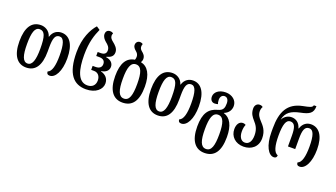

<svg xmlns="http://www.w3.org/2000/svg" viewBox="-79 -1455 4186 2391"><g transform="rotate(20 2013.5 -260.0)"><path d="M229 12C349 12 416 -78 416 -268V-323C416 -443 435 -495 493 -495C549 -495 573 -422 573 -268C573 -140 552 -51 500 -34C500 -6 512 7 541 7C614 7 675 -99 675 -268C675 -459 604 -548 500 -548C448 -548 391 -522 368 -446H365C343 -521 277 -548 228 -548C106 -548 41 -454 41 -268C41 -78 114 12 229 12ZM230 -41C167 -41 142 -116 142 -268C142 -420 166 -495 229 -495C295 -495 318 -435 318 -268C318 -116 291 -41 230 -41Z M1022 12C1153 12 1228 -61 1228 -138C1228 -205 1186 -246 1124 -262V-266C1185 -274 1222 -308 1222 -357C1222 -406 1185 -442 1124 -450V-455C1180 -471 1213 -493 1213 -547C1213 -597 1172 -633 1139 -659C1114 -679 1096 -698 1096 -726C1096 -737 1098 -746 1104 -757C1094 -766 1082 -772 1061 -772C1022 -772 1006 -744 1006 -716C1006 -678 1031 -649 1057 -627C1087 -603 1115 -578 1115 -535C1115 -497 1093 -475 1042 -475H1003V-422H1043C1094 -422 1121 -400 1121 -357C1121 -316 1094 -291 1042 -291H1003V-238H1042C1093 -238 1126 -199 1126 -141C1126 -79 1087 -40 1022 -40C896 -40 857 -191 857 -384C857 -559 894 -657 931 -741L885 -772C823 -704 756 -573 756 -385C756 -95 859 12 1022 12Z M1553 -540C1561 -554 1567 -570 1567 -587C1567 -628 1542 -652 1518 -671C1501 -685 1489 -701 1489 -725C1489 -735 1491 -746 1496 -759C1486 -767 1473 -772 1455 -772C1429 -772 1405 -750 1405 -717C1405 -686 1425 -667 1448 -647C1466 -632 1480 -613 1480 -584C1480 -568 1477 -554 1472 -543C1365 -527 1310 -439 1310 -269C1310 -79 1384 12 1505 12C1635 12 1703 -79 1703 -269C1703 -432 1647 -521 1553 -540ZM1507 -41C1437 -41 1411 -118 1411 -269C1411 -417 1436 -494 1506 -494C1577 -494 1602 -417 1602 -269C1602 -118 1578 -41 1507 -41Z M1973 12C2093 12 2160 -78 2160 -268V-323C2160 -443 2179 -495 2237 -495C2293 -495 2317 -422 2317 -268C2317 -140 2296 -51 2244 -34C2244 -6 2256 7 2285 7C2358 7 2419 -99 2419 -268C2419 -459 2348 -548 2244 -548C2192 -548 2135 -522 2112 -446H2109C2087 -521 2021 -548 1972 -548C1850 -548 1785 -454 1785 -268C1785 -78 1858 12 1973 12ZM1974 -41C1911 -41 1886 -116 1886 -268C1886 -420 1910 -495 1973 -495C2039 -495 2062 -435 2062 -268C2062 -116 2035 -41 1974 -41Z M2680 252C2810 252 2878 161 2878 -29C2878 -181 2829 -271 2740 -297V-300C2800 -323 2826 -372 2826 -421C2826 -496 2760 -548 2677 -548C2582 -548 2529 -496 2529 -440C2529 -392 2558 -370 2589 -370C2605 -370 2620 -373 2633 -377C2628 -388 2623 -405 2623 -432C2623 -469 2642 -499 2677 -499C2712 -499 2733 -471 2733 -422C2733 -366 2723 -327 2657 -310C2543 -280 2485 -205 2485 -29C2485 161 2559 252 2680 252ZM2682 199C2612 199 2586 122 2586 -29C2586 -177 2611 -254 2681 -254C2752 -254 2777 -177 2777 -29C2777 122 2753 199 2682 199Z M3110 12C3214 12 3296 -52 3296 -164C3296 -270 3245 -319 3204 -364C3176 -395 3152 -425 3152 -474C3152 -496 3159 -520 3168 -533C3158 -542 3146 -548 3125 -548C3087 -548 3063 -517 3063 -478C3063 -409 3093 -374 3124 -338C3159 -298 3194 -256 3194 -166C3194 -89 3164 -41 3110 -41C3057 -41 3028 -91 3028 -160C3028 -198 3034 -226 3045 -252C3031 -260 3019 -263 3007 -263C2959 -263 2930 -219 2930 -155C2930 -60 3001 12 3110 12Z M3510 7C3534 7 3550 -4 3550 -33C3496 -48 3475 -136 3475 -268C3475 -414 3499 -484 3555 -484C3614 -484 3632 -430 3632 -319V-180H3728V-319C3728 -430 3746 -484 3805 -484C3861 -484 3885 -414 3885 -268C3885 -140 3864 -51 3812 -34C3812 -6 3824 7 3853 7C3926 7 3986 -99 3986 -268C3986 -448 3916 -538 3811 -538C3760 -538 3705 -512 3682 -436H3678C3656 -512 3603 -538 3553 -538C3510 -538 3462 -516 3435 -466H3433C3454 -564 3517 -604 3631 -628C3745 -651 3794 -678 3794 -772H3760C3753 -739 3717 -733 3633 -716C3441 -677 3377 -547 3377 -329V-279C3377 -98 3440 7 3510 7Z"/></g></svg>

Font: Noto Serif Georgian ExtraCondensed Medium
Style: Regular
Weight: 500
Width: 2
Designer: Monotype Design Team, Akaki Razmadze
Foundry: Google LLC
Version: Version 2.003